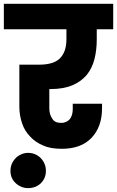

<svg xmlns="http://www.w3.org/2000/svg" viewBox="-37 -760 605 992"><path d="M462.9 -556.2Q462.9 -501 451.2 -455.1Q439.5 -408.7 412.1 -374Q383.3 -339.4 337.9 -319.8Q291 -299.8 223.1 -299.8H217.8V-200.2Q217.8 -168.9 232.9 -147Q245.6 -125 278.8 -125Q307.1 -125 324.2 -145Q338.9 -165 338.9 -195.8V-224.1H490.2V-201.2Q490.2 -105 436 -47.9Q382.3 8.8 282.2 8.8Q223.6 8.8 187 -7.8Q145 -25.4 119.1 -54.2Q90.3 -83 77.1 -123Q63 -164.6 63 -208V-425.8H164.1Q242.7 -425.8 274.9 -460.9Q306.2 -495.1 306.2 -556.2V-608.9H-17.1V-740.2H547.9V-608.9H462.9ZM17.1 123Q17.1 102.5 23.9 86.9Q31.2 69.8 43.9 57.1Q54.7 45.4 73.2 37.1Q89.8 29.8 107.9 29.8Q146.5 29.8 173.8 57.1Q200.2 85 200.2 123Q200.2 160.6 173.8 187Q147.5 211.9 107.9 211.9Q88.9 211.9 73.2 205.1Q55.2 197.3 43.9 186Q31.2 174.8 23.9 158.2Q17.1 142.6 17.1 123Z"/></svg>

Font: PoppinsZ
Style: Bold
Weight: 700
Designer: Ninad Kale (Devanagari), Jonny Pinhorn (Latin)
Foundry: Indian Type Foundry
Version: Version 3.002;FEAKit 1.0